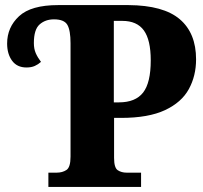

<svg xmlns="http://www.w3.org/2000/svg" viewBox="-20 -734 799 754"><path d="M170 0V-56H203Q225 -56 241 -66.5Q257 -77 257 -119V-564Q257 -615 244.5 -636.5Q232 -658 192 -658Q158 -658 135.5 -638Q113 -618 113 -565Q113 -542 120.5 -525Q128 -508 141 -491Q130 -481 116.5 -475Q103 -469 84 -469Q47 -469 27.5 -495.5Q8 -522 8 -563Q8 -627 55 -670.5Q102 -714 208 -714H485Q622 -713 686 -658.5Q750 -604 750 -501Q750 -436 721.5 -384Q693 -332 628 -301.5Q563 -271 455 -271H428V-114Q428 -75 442.5 -65.5Q457 -56 477 -56H534V0ZM447 -332Q512 -332 542 -370.5Q572 -409 572 -497Q572 -577 545 -614.5Q518 -652 460 -652H427V-332Z"/></svg>

Font: Noto Serif SemiCondensed ExtraBold
Style: Regular
Weight: 800
Width: 4
Designer: Monotype Design Team
Foundry: Monotype Imaging Inc.
Version: Version 2.015